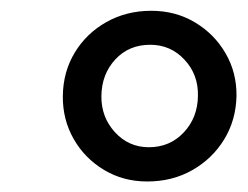

<svg xmlns="http://www.w3.org/2000/svg" viewBox="-20 -817 459 356"><path d="M253 -480.5Q208.5 -480.5 172.8 -502Q137 -523.5 116.5 -559.5Q96 -595.5 96.5 -639Q97 -684 118.8 -719.8Q140.5 -755.5 177.5 -776.2Q214.5 -797 260.5 -797Q305.5 -797 341.5 -775.5Q377.5 -754 398.2 -718.2Q419 -682.5 418.5 -639Q417.5 -594 395.5 -558.2Q373.5 -522.5 336.5 -501.5Q299.5 -480.5 253 -480.5ZM256 -544Q295 -544 320.8 -571.5Q346.5 -599 347 -639Q348 -678.5 322.2 -706.2Q296.5 -734 258.5 -734Q219 -734 193.8 -706.8Q168.5 -679.5 168 -639Q167.5 -600 193 -572Q218.5 -544 256 -544Z"/></svg>

Font: Merriweather 48pt ExtraBold
Style: Italic
Weight: 800
Italic angle: -7.8°
Version: Version 2.101